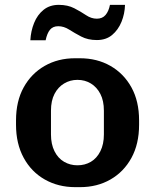

<svg xmlns="http://www.w3.org/2000/svg" viewBox="-20 -761 638 791"><path d="M290 10Q220 10 164.5 -21.5Q109 -53 77.5 -111Q46 -169 46 -247V-265Q46 -344 77.5 -401Q109 -458 164 -489.5Q219 -521 289 -521H309Q380 -521 435 -489.5Q490 -458 521.5 -401Q553 -344 553 -265V-247Q553 -168 521.5 -110.5Q490 -53 435 -21.5Q380 10 310 10ZM299 -80Q330 -80 354.5 -94.5Q379 -109 393.5 -138Q408 -167 408 -207V-305Q408 -346 393.5 -374Q379 -402 354.5 -417Q330 -432 299 -432Q269 -432 244 -417Q219 -402 204.5 -374Q190 -346 190 -305V-207Q190 -167 204.5 -138Q219 -109 244 -94.5Q269 -80 299 -80ZM105 -595Q107 -633 120.5 -666.5Q134 -700 159.5 -720.5Q185 -741 222 -741Q259 -741 286 -727Q313 -713 334.5 -698.5Q356 -684 379 -684Q402 -684 415 -699.5Q428 -715 433 -741H495Q494 -704 480.5 -671Q467 -638 442 -617Q417 -596 379 -596Q342 -596 314.5 -610.5Q287 -625 265 -639Q243 -653 220 -653Q198 -653 186 -638.5Q174 -624 168 -595Z"/></svg>

Font: Chivo Medium SemiBold
Style: Regular
Weight: 600
Version: Version 2.002